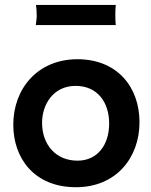

<svg xmlns="http://www.w3.org/2000/svg" viewBox="-20 -764 624 791"><path d="M34.7 -250C34.7 -113.8 119.6 7.3 293 7.3C458.5 7.3 554.7 -114.3 554.7 -260.3C554.7 -407.7 460.9 -520 299.3 -520C135.7 -520 34.7 -399.4 34.7 -250ZM153.3 -258.3C153.3 -332.5 198.7 -410.2 291.5 -410.2C381.3 -410.2 429.7 -342.8 429.7 -254.9C429.7 -167.5 381.8 -102.1 299.3 -102.1C210 -102.1 153.3 -168 153.3 -258.3ZM127.4 -660.6H457C455.6 -677.7 455.1 -681.2 455.1 -701.7C455.1 -719.7 455.6 -727.5 457 -743.7H128.4C129.9 -731.4 131.3 -716.3 131.3 -697.8C131.3 -687 129.9 -680.7 127.4 -660.6Z"/></svg>

Font: HammersmithOne
Style: Regular
Weight: 400
Designer: Nicole Fally
Foundry: Nicole Fally
Version: Version 1.003